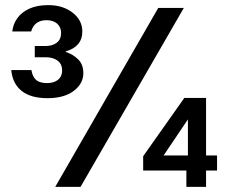

<svg xmlns="http://www.w3.org/2000/svg" viewBox="-20 -731 887 751"><path d="M166 -347Q100 -347 64.5 -375.5Q29 -404 24 -457H103Q106 -438 114 -426.5Q122 -415 135 -410.5Q148 -406 164 -406Q191 -406 207 -419Q223 -432 223 -455Q223 -481 205 -494Q187 -507 160 -507H116V-551H158Q185 -551 202 -564Q219 -577 219 -602Q219 -625 203.5 -638.5Q188 -652 162 -652Q137 -652 122 -640Q107 -628 102 -608H28Q31 -636 47.5 -659.5Q64 -683 94.5 -697Q125 -711 169 -711Q226 -711 264 -681.5Q302 -652 302 -608Q302 -577 284.5 -557.5Q267 -538 237 -530V-528Q267 -518 286.5 -498Q306 -478 306 -445Q306 -404 268.5 -375.5Q231 -347 166 -347ZM196 0 599 -700H699L295 0ZM709 0V-64H540V-120L701 -348H786V-123H829V-64H786V0ZM620 -123H715V-264Z"/></svg>

Font: DM Sans 11pt Medium
Style: Regular
Weight: 500
Version: Version 4.004;gftools[0.9.30]